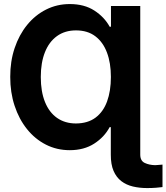

<svg xmlns="http://www.w3.org/2000/svg" viewBox="-20 -749 842 971"><path d="M689.3 -718.8V33Q689.3 64.5 712.2 75.1Q735.1 85.8 764.8 86.3Q773.7 85.8 783 85Q792.3 84.1 801.8 83.4V197.1Q788.1 198.8 768.7 200.5Q749.3 202.1 724 202.1Q685.6 202.1 652.2 194.2Q618.8 186.3 593.7 167.2Q568.5 148 554.3 115.3Q540.2 82.6 540.4 33V-106.2H534.6Q507.9 -55.8 456.5 -22.7Q405.2 10.4 333 10.5Q267.1 10.5 211.9 -17.7Q156.7 -45.9 116.4 -96.3Q76 -146.7 53.8 -214.3Q31.5 -281.8 31.8 -360.5Q31.5 -438.9 54 -505.8Q76.4 -572.7 117 -622.7Q157.7 -672.8 212.9 -700.6Q268.1 -728.5 333 -728.5Q406.2 -728.5 457.1 -695.7Q508 -662.8 534.6 -613.9H541.2V-718.8ZM363.5 -124.6Q423.8 -124.8 463 -154Q502.2 -183.2 521.5 -236Q540.8 -288.9 540.8 -359.8Q540.8 -430.6 520.9 -483.3Q501.1 -536.1 462 -565.7Q422.9 -595.3 364.3 -595.3Q308.2 -595.3 268.2 -566.5Q228.2 -537.7 207.3 -485Q186.3 -432.3 186.3 -359.8Q186.3 -285.5 207.6 -233Q228.8 -180.5 268.7 -152.6Q308.6 -124.8 363.5 -124.6Z"/></svg>

Font: Inter Display V
Style: Regular
Weight: 400
Designer: Rasmus Andersson
Foundry: rsms
Version: Version 3.015;git-src